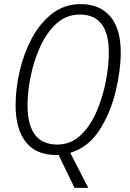

<svg xmlns="http://www.w3.org/2000/svg" viewBox="-20 -745 634 935"><path d="M410 170 322 -1Q410 -27 464 -111Q518 -195 543 -299Q568 -403 568 -489Q568 -606 516.5 -665.5Q465 -725 373 -725Q294 -725 234.5 -679Q175 -633 135.5 -559.5Q96 -486 76 -399.5Q56 -313 56 -232Q56 -119 104 -55.5Q152 8 249 10Q258 10 265 9L343 170ZM114 -233Q114 -296 129 -371.5Q144 -447 175 -516Q206 -585 254 -629.5Q302 -674 369 -674Q510 -674 510 -489Q510 -424 495 -347Q480 -270 449.5 -200Q419 -130 371.5 -85.5Q324 -41 259 -41Q114 -41 114 -233Z"/></svg>

Font: Noto Sans UI SemiCondensed Light
Style: Italic
Weight: 300
Width: 4
Designer: Monotype Design Team
Foundry: Monotype Imaging Inc.
Version: 1.001